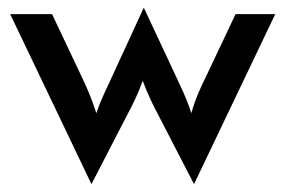

<svg xmlns="http://www.w3.org/2000/svg" viewBox="-20 -453 734 494"><path d="M215.3 20.8 304.9 -152.8C320.1 -181.2 334 -208.3 347.2 -245.1C361.1 -208.3 374.3 -181.2 389.6 -152.8L479.2 20.8L688.2 -416.7H586.1L511.8 -259.7C497.9 -231.2 484.7 -204.9 472.2 -161.8C459 -203.5 445.1 -229.2 432.6 -256.9L350 -433.3L268.8 -256.9C256.2 -228.5 241.7 -202.1 227.8 -161.8C214.6 -203.5 202.1 -230.6 188.2 -259.7L113.9 -416.7H6.2Z"/></svg>

Font: Afacad Medium
Style: Regular
Weight: 500
Designer: Kristian Moeller
Foundry: Dicotype
Version: Version 1.000